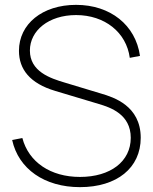

<svg xmlns="http://www.w3.org/2000/svg" viewBox="-20 -755 629 790"><path d="M309 15C461 15 559 -64 559 -188C559 -320 447 -355 396 -370L247 -415C186 -433 103 -461 103 -547C103 -629 180 -693 293 -693C411 -693 500 -622 514 -517L556 -525C538 -652 434 -735 293 -735C154 -735 58 -656 58 -546C58 -470 103 -412 207 -381L387 -327C434 -313 518 -285 518 -188C518 -91 435 -27 309 -27C188 -27 98 -88 72 -187L30 -179C56 -60 163 15 309 15Z"/></svg>

Font: Hauora ExtraLight
Style: Regular
Weight: 200
Designer: Mikhail Sharanda
Foundry: WCYS & Co.
Version: Version 1.010